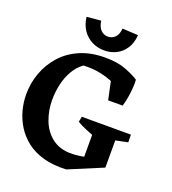

<svg xmlns="http://www.w3.org/2000/svg" viewBox="-158 -992 1013 1131"><g transform="rotate(20 349.0 -426.5)"><path d="M387 20Q306 24 244 6.5Q182 -11 138.5 -45Q95 -79 67.5 -123.5Q40 -168 27 -217.5Q14 -267 14 -316Q14 -386 37.5 -450.5Q61 -515 106.5 -566.5Q152 -618 220.5 -648Q289 -678 379 -678Q458 -678 512 -656.5Q566 -635 592 -617L562 -495Q551 -504 527 -521Q503 -538 466 -555Q429 -572 380.5 -582.5Q332 -593 273 -590Q237 -564 214 -524Q191 -484 180 -435.5Q169 -387 169 -336Q169 -272 191 -213Q213 -154 259 -117Q305 -80 373 -78Q404 -77 438.5 -82.5Q473 -88 503.5 -96.5Q534 -105 556 -113L600 -69ZM480 -216Q452 -227 420 -240Q388 -253 361 -269L367 -303H472ZM461 -62V-303H600V-69ZM530 -225 510 -303H675L676 -255ZM480 -447 448 -596 592 -617Q594 -598 592 -569Q590 -540 585 -508.5Q580 -477 571 -447ZM356 -715Q315 -715 280 -732.5Q245 -750 221.5 -783.5Q198 -817 192 -866L281 -874Q286 -837 304.5 -818Q323 -799 349 -799Q375 -799 393.5 -817Q412 -835 415 -873L514 -868Q510 -816 487 -782Q464 -748 430 -731.5Q396 -715 356 -715Z"/></g></svg>

Font: Eczar SemiBold
Style: Regular
Weight: 600
Designer: Vaibhav Singh
Foundry: Rosetta Type Foundry
Version: Version 2.000